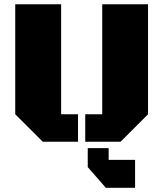

<svg xmlns="http://www.w3.org/2000/svg" viewBox="-20 -668 770 905"><path d="M677.7 -129.4 548.3 0H381.8V-129.4H461.9V-647.9H677.7ZM268.1 -129.4H347.7V0H181.6L51.8 -129.4V-647.9H268.1ZM616.7 85.4V217.3H479L393.6 119.6V30.3H492.2V85.4Z"/></svg>

Font: Black Ops One [rus by aLiNcE]
Style: Regular
Weight: 400
Designer: James Grieshaber
Foundry: James Grieshaber
Version: Version 1.002;May 25, 2024;FontCreator 13.0.0.2680 64-bit